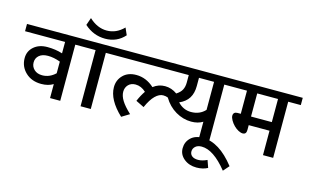

<svg xmlns="http://www.w3.org/2000/svg" viewBox="-141 -1238 3073 1897"><g transform="rotate(15 1395.5 -289.5)"><path d="M259.9 -197.2Q334.7 -197.2 394.3 -253.8V-373.1Q326.6 -397.9 268.2 -397.9Q209.8 -397.9 178 -370.3Q146.1 -342.8 146.1 -299.3Q146.1 -255.8 177.2 -226.5Q208.3 -197.2 259.9 -197.2ZM394.3 0V-143.1Q344.3 -112.2 273 -112.2Q173.9 -112.2 111.7 -171.4Q49.5 -230.5 49.5 -317.5Q49.5 -388.3 102.1 -434.3Q154.7 -480.3 239.6 -480.3Q324.6 -480.3 394.3 -457.5V-574.3H-15.2V-648.6H627.4V-574.3H498.5V0Z M706.3 0V-574.3H597.1V-648.6H939.8V-574.3H810.9V0ZM965.6 -795.2Q887.8 -707.3 767.2 -707.3Q646.6 -707.3 553.6 -791.2L580.4 -868Q664.3 -789.2 761.4 -789.2Q858.4 -789.2 934.3 -866.5Z M1918.1 0V-166.3Q1869.1 -136 1800.3 -136Q1716.9 -136 1640.8 -180.7Q1564.7 -225.5 1516.7 -306.4Q1495.4 -315.5 1468.1 -315.5Q1427.7 -315.5 1387.3 -276Q1346.8 -236.6 1309.9 -153.2L1225.5 -194.6Q1251.3 -255.8 1283.6 -302.3Q1234.6 -348.3 1176.9 -348.3Q1130.9 -348.3 1103.6 -319.8Q1076.3 -291.2 1076.3 -248.5Q1076.3 -205.8 1105.2 -159Q1134 -112.2 1199.2 -51.1L1120.3 -3Q975.7 -139.5 975.7 -267.9Q975.7 -341.3 1025.5 -391.3Q1075.3 -441.4 1159.8 -441.4Q1260.9 -441.4 1343.3 -366.5Q1396.4 -408 1462.8 -408Q1529.3 -408 1586.5 -366.5Q1625.9 -390.8 1642.6 -422.4Q1659.3 -454 1659.3 -498V-574.3H909.5V-648.6H2151.7V-574.3H2022.8V0ZM1774 -227.5Q1862.5 -227.5 1918.1 -287.7V-574.3H1763.9V-490.4Q1763.9 -416.6 1733.1 -367Q1702.2 -317.5 1637.5 -289.2Q1694.6 -227.5 1774 -227.5Z M1968.1 288.7Q1891.8 288.7 1839.7 246.2Q1787.7 203.7 1787.7 139.3Q1787.7 74.8 1832.7 31.6Q1877.7 -11.6 1956.5 -11.6Q2123.4 -11.6 2281.6 191.1L2229 251.3Q2088 75.3 1967.1 75.3Q1925.7 75.3 1902.7 96.3Q1879.7 117.3 1879.7 146.9Q1879.7 176.4 1901.7 193.9Q1923.7 211.3 1964.6 211.3Q2005.6 211.3 2055.6 187.6L2081.9 262.4Q2032.9 288.7 1968.1 288.7Z M2572.3 0V-249.7H2359.5V-199.7Q2359.5 -155.2 2322.5 -155.2Q2303.3 -155.2 2278.3 -168.1Q2253.3 -181 2230.8 -203.5Q2208.3 -226 2193.4 -252.5Q2178.5 -279.1 2178.5 -298Q2178.5 -317 2189.3 -327.4Q2200.2 -337.7 2221.9 -337.7H2254.8V-574.3H2121.3V-648.6H2805.4V-574.3H2676.4V0ZM2572.3 -574.3H2359.5V-337.7H2572.3Z"/></g></svg>

Font: Khula SemiBold
Style: Regular
Weight: 600
Designer: Erin McLaughlin, Steve Matteson
Version: Version 1.002;PS 1.0;hotconv 1.0.72;makeotf.lib2.5.5900; ttf